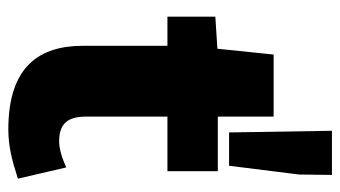

<svg xmlns="http://www.w3.org/2000/svg" viewBox="-198 -607 817 461"><g transform="rotate(90 210.5 -376.5)"><path d="M291 12C332 12 368 2 396 -7L409 -11L382 -127L365 -120C353 -115 334 -110 320 -110C281 -110 260 -126 260 -174V-370H391V-491H260V-625H111L97 -490L20 -485V-370H90V-167C90 -65 137 12 291 12ZM399 -686 400 -765H294L298 -518H378Z"/></g></svg>

Font: Falling Sky
Style: Bd+
Weight: 400
Designer: Paul D. Hunt
Foundry: Adobe Systems Incorporated
Version: Version 1.02